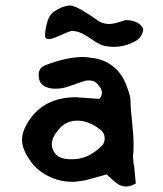

<svg xmlns="http://www.w3.org/2000/svg" viewBox="-20 -658 590 697"><path d="M394 -488Q372 -488 354 -493Q338 -498 315 -514Q295 -528 278 -536.5Q261 -545 241 -546Q228 -543 202 -531Q198 -529 182 -522.5Q166 -516 157 -516Q144 -516 143 -529Q148 -597 176 -616Q208 -637 233 -638Q258 -639 340 -580Q358 -571 375 -571Q391 -571 410 -577Q429 -583 435 -585Q485 -585 500 -553Q498 -524 472 -509Q435 -488 394 -488ZM438 19Q420 19 406 9Q392 -1 367 -25L346 -19Q325 -13 310 -9Q295 -5 287 -3Q274 -1 263.5 0.5Q253 2 243 2Q196 2 154.5 -19Q113 -40 88 -77Q60 -117 60 -151Q60 -188 95 -234Q151 -305 255 -305L341 -299Q350 -310 350 -321Q350 -335 338 -348Q326 -366 303 -366Q294 -366 291 -365Q284 -363 275.5 -360.5Q267 -358 257 -354Q248 -350 242 -348.5Q236 -347 234 -346Q208 -336 183 -336Q165 -336 153 -340Q124 -349 121 -377Q116 -410 144 -421Q222 -451 280 -451Q290 -451 302 -449.5Q314 -448 327 -446Q406 -429 437 -353Q446 -330 450 -316Q454 -302 454 -288Q454 -263 460 -210Q461 -200 463 -176Q465 -152 465 -132Q465 -119 464.5 -110Q464 -101 463 -95Q462 -91 465 -64Q466 -60 467 -55Q468 -50 468 -43Q470 -26 471 -13Q472 0 473 8Q454 19 438 19ZM243 -80Q298 -79 348 -127Q360 -138 360 -155Q360 -176 343 -188Q303 -220 261 -220Q219 -220 193 -188Q168 -159 168 -134Q168 -124 173 -112Q182 -93 200 -86Q218 -79 243 -80Z"/></svg>

Font: Mansalva
Style: Regular
Weight: 400
Designer: Carolina Short
Foundry: Carolina Short
Version: Version 2.112; ttfautohint (v1.8.4.7-5d5b)